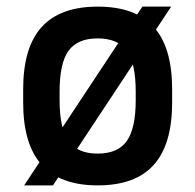

<svg xmlns="http://www.w3.org/2000/svg" viewBox="-20 -550 590 580"><path d="M53 10 410 -530H497L140 10ZM275 10Q162 10 106 -52Q50 -114 50 -240V-280Q50 -407 106 -468.5Q162 -530 275 -530Q389 -530 444.5 -468.5Q500 -407 500 -280V-240Q500 -114 444.5 -52Q389 10 275 10ZM275 -86Q336 -86 363 -124Q390 -162 390 -248V-273Q390 -359 363 -396.5Q336 -434 275 -434Q214 -434 187 -396.5Q160 -359 160 -273V-248Q160 -162 187 -124Q214 -86 275 -86Z"/></svg>

Font: M PLUS Code Latin SemiExpanded Medium
Style: Regular
Weight: 500
Width: 6
Designer: Coji Morishita
Foundry: UNDERFOREST DESIGN
Version: Version 1.002; ttfautohint (v1.8.3)